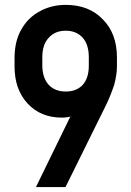

<svg xmlns="http://www.w3.org/2000/svg" viewBox="-20 -740 534 780"><path d="M397.9 -661.1Q455.1 -604 455.1 -505.9V-472.2Q455.1 -436 443.8 -395Q429.2 -351.6 412.1 -315.9L246.1 20H126L265.1 -265.1L273.9 -268.1Q252.9 -262.2 231 -262.2Q145 -262.2 91.8 -319.8Q39.1 -377 39.1 -470.2V-503.9Q39.1 -571.3 65.9 -619.1Q93.8 -668.9 141.1 -693.8Q188.5 -720.2 247.1 -720.2Q341.8 -720.2 397.9 -661.1ZM340.8 -473.1V-506.8Q340.8 -559.1 315.9 -586.9Q290.5 -615.2 247.1 -615.2Q203.6 -615.2 178.2 -586.9Q151.9 -559.1 151.9 -507.8V-474.1Q151.9 -424.3 178.2 -395Q203.6 -368.2 247.1 -368.2Q290.5 -368.2 315.9 -395Q340.8 -422.9 340.8 -473.1Z"/></svg>

Font: D-DIN-PRO SemiBold
Style: Bold
Weight: 600
Designer: datto
Foundry: CyberFei
Version: Version 1.000;hotconv 1.0.109;makeotfexe 2.5.65596